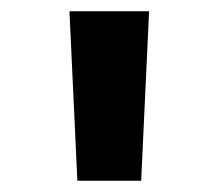

<svg xmlns="http://www.w3.org/2000/svg" viewBox="-20 -748 387 340"><path d="M117 -428H230L244 -728H103Z"/></svg>

Font: Wafeq
Style: Bold
Weight: 700
Designer: Rasmus Andersson & Azza Alameddine
Foundry: Google & TypeTogether
Version: Version 3.000;FEAKit 1.0